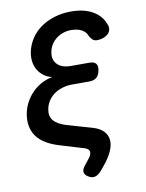

<svg xmlns="http://www.w3.org/2000/svg" viewBox="-98 -808 796 1049"><g transform="rotate(-10 300.0 -284.0)"><path d="M442 -592Q435 -614 411.5 -627Q388 -640 352 -640Q329 -640 307.5 -632.5Q286 -625 269 -611.5Q252 -598 241 -580Q230 -562 226 -540Q218 -498 243 -472.5Q268 -447 318 -447H421Q446 -447 456.5 -434.5Q467 -422 462 -397Q457 -371 442.5 -358.5Q428 -346 403 -346H307Q278 -346 252 -338Q226 -330 206 -315.5Q186 -301 172.5 -280Q159 -259 155 -234Q148 -198 168 -173.5Q188 -149 236 -134L378 -93Q415 -82 435 -61.5Q455 -41 458 -13.5Q461 14 447 47Q433 80 403 117L380 145Q362 166 344 171Q326 176 307 164Q286 152 285 135.5Q284 119 302 98L325 69Q342 48 339.5 32Q337 16 314 9L185 -30Q95 -56 58.5 -106.5Q22 -157 35 -231Q41 -264 56.5 -293Q72 -322 94.5 -345Q117 -368 145.5 -383.5Q174 -399 207 -405Q181 -411 162 -425Q143 -439 130.5 -459Q118 -479 114 -504.5Q110 -530 115 -558Q123 -598 144.5 -631.5Q166 -665 199.5 -689Q233 -713 276.5 -726.5Q320 -740 369 -740Q441 -740 488.5 -713Q536 -686 553 -640Q561 -624 559 -609.5Q557 -595 547 -584.5Q537 -574 520.5 -567.5Q504 -561 482 -561Q469 -561 460 -568.5Q451 -576 442 -592Z"/></g></svg>

Font: Maple Mono SemiBold
Style: Italic
Weight: 600
Italic angle: -10°
Monospace: yes
Designer: subframe7536
Version: Version 7.000